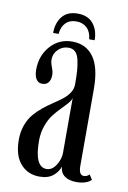

<svg xmlns="http://www.w3.org/2000/svg" viewBox="-77 -685 496 743"><g transform="rotate(10 171.5 -313.5)"><path d="M168 -636.7Q208.5 -636.7 229.2 -611.3Q250 -585.9 250 -546.4H228.5Q226.1 -574.7 210 -590.3Q193.8 -606 168 -606Q142.1 -606 126.5 -590.3Q110.8 -574.7 108.4 -546.4H86.9Q86.9 -585.9 107.4 -611.3Q127.9 -636.7 168 -636.7ZM130.9 10.3Q85 10.3 56.4 -22.2Q27.8 -54.7 27.8 -116.7Q27.8 -148.4 37.6 -174.8Q47.4 -201.2 63 -219.2Q78.6 -237.3 97.4 -252.4Q116.2 -267.6 135.3 -280Q154.3 -292.5 169.9 -304.7Q185.5 -316.9 195.3 -332.3Q205.1 -347.7 205.1 -365.2Q205.1 -398.4 203.6 -419.2Q202.1 -439.9 197.5 -460.4Q192.9 -481 182.6 -490.7Q172.4 -500.5 156.2 -500.5Q132.3 -500.5 115.5 -483.9Q98.6 -467.3 98.6 -444.3Q98.6 -432.1 105.2 -415Q111.8 -397.9 111.8 -385.3Q111.8 -366.7 103.5 -356Q95.2 -345.2 79.1 -345.2Q63.5 -345.2 55.2 -358.4Q46.9 -371.6 46.9 -395.5Q46.9 -450.2 80.6 -488.3Q114.3 -526.4 166.5 -526.4Q220.2 -526.4 250 -485.6Q279.8 -444.8 279.8 -358.9V-58.1Q279.8 -22 299.3 -22Q312.5 -22 321.3 -31.7L333.5 -12.7Q327.1 -4.9 311.5 0.7Q295.9 6.3 275.9 6.3Q246.6 6.3 229.2 -6.1Q211.9 -18.6 210 -43Q204.6 -23.4 185.1 -6.6Q165.5 10.3 130.9 10.3ZM152.8 -23.4Q174.8 -23.4 189.9 -47.4Q205.1 -71.3 205.1 -95.7V-313Q204.1 -303.2 193.4 -290.8Q182.6 -278.3 168.2 -263.9Q153.8 -249.5 139.6 -231.4Q125.5 -213.4 115.5 -186Q105.5 -158.7 105.5 -126.5Q105.5 -23.4 152.8 -23.4Z"/></g></svg>

Font: Imbue
Style: Regular
Weight: 400
Designer: Tyler Finck
Foundry: Etcetera Type Company
Version: Version 0.910